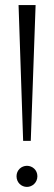

<svg xmlns="http://www.w3.org/2000/svg" viewBox="-20 -720 211 755"><path d="M71 -166H101L120 -700H53ZM86 15C107 15 127 -2 127 -27C127 -52 107 -68 86 -68C64 -68 45 -51 45 -27C45 -2 64 15 86 15Z"/></svg>

Font: Sprat Condensed Light
Style: Regular
Weight: 300
Width: 3
Designer: Ethan Nakache
Foundry: Collletttivo
Version: Version 2.000;Glyphs 3.2 (3217)